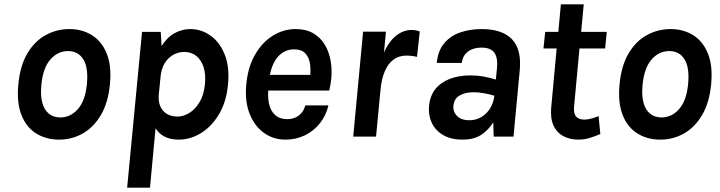

<svg xmlns="http://www.w3.org/2000/svg" viewBox="-20 -634 3339 891"><path d="M254.3 14Q194.2 14 148.3 -14.4Q102.5 -42.8 79.7 -99.8Q57 -156.8 65 -242Q73.2 -329 106.9 -386Q140.7 -443 191.8 -471Q242.9 -499.1 302 -499.1Q361.2 -499.1 406.6 -470.8Q452.1 -442.5 475.2 -385.6Q498.4 -328.7 490.1 -242Q481.7 -156.6 447.9 -99.7Q414.2 -42.8 363.8 -14.4Q313.5 14 254.3 14ZM259.8 -89Q307.3 -89 341.4 -127.7Q375.5 -166.3 383.1 -242Q390.7 -319.3 367 -358.1Q343.3 -397 295.8 -397Q248.1 -397 214 -358.3Q179.9 -319.6 172.1 -242Q167 -191.9 176.2 -157.7Q185.5 -123.5 207 -106.3Q228.5 -89 259.8 -89Z M570 237 639.1 -486H726Q726.9 -469.5 728 -453Q729.2 -436.4 729.9 -420Q754.7 -460.4 789.4 -479.7Q824 -499.1 862.5 -499.1Q914.4 -499.1 957 -468.8Q999.6 -438.5 1022.7 -381.1Q1045.9 -323.7 1038.1 -243Q1030.9 -162 996.7 -104.5Q962.5 -47 913 -16.5Q863.6 14 809.8 14Q772.7 14 745.6 0.9Q718.4 -12.2 701.9 -38.9L676 237ZM804.4 -93.1Q830.7 -93.1 858 -109.5Q885.2 -125.9 905.6 -159.1Q926 -192.3 931 -243Q935.6 -290 924.5 -323.4Q913.4 -356.8 890.3 -374.9Q867.1 -393 835 -393Q807.6 -393 783.7 -379.4Q759.7 -365.9 744.1 -340.3Q728.5 -314.7 725.1 -278L716.9 -196Q714 -164.1 723.8 -141.1Q733.6 -118 754.2 -105.5Q774.8 -93.1 804.4 -93.1Z M1304.5 14Q1247.8 14 1204 -18Q1160.2 -49.9 1137.8 -107.7Q1115.5 -165.5 1123 -243Q1130.5 -323.1 1163.6 -380.4Q1196.7 -437.7 1246 -468.4Q1295.4 -499.1 1352.1 -499.1Q1399.7 -499.1 1433 -479.9Q1466.4 -460.8 1486.4 -427.9Q1506.5 -395 1514 -353.5Q1521.6 -311.9 1517.1 -266.8Q1515.7 -253.6 1513.4 -240.6Q1511.2 -227.7 1508.1 -214H1202.4L1226.9 -232.6Q1220.9 -189.2 1227.9 -154.8Q1235 -120.4 1256.2 -100.7Q1277.4 -81 1313.5 -81Q1343.1 -81 1365.6 -97.1Q1388.1 -113.2 1397 -145H1504.1Q1493 -97.9 1464.7 -62.1Q1436.3 -26.3 1395.2 -6.2Q1354 14 1304.5 14ZM1230.5 -270.5 1210.5 -286.6H1442.6L1418.1 -271.9Q1423 -305.3 1418.9 -335.8Q1414.9 -366.2 1397.5 -385.6Q1380.1 -405 1344.5 -405Q1312.1 -405 1287.9 -387.3Q1263.7 -369.7 1249.2 -339.2Q1234.6 -308.7 1230.5 -270.5Z M1619.1 0 1665 -487H1771L1762 -391Q1786.3 -444 1819.5 -469.5Q1852.7 -495 1890.5 -495Q1899.8 -495 1909.2 -493.2Q1918.7 -491.5 1928 -488L1915.1 -370.1Q1903 -373 1890.1 -374.5Q1877.2 -376 1865.5 -376Q1831.2 -376 1806 -357.4Q1780.9 -338.9 1765.5 -302.6Q1750 -266.4 1745.3 -213L1725.1 0Z M2126.8 14Q2071.8 14 2035.6 -7.8Q1999.3 -29.6 1983.1 -65.3Q1967 -100.9 1971.1 -142Q1975.2 -188.6 2000 -220.1Q2024.8 -251.5 2066.8 -267.8Q2108.8 -284.1 2163.5 -284.1Q2195.7 -284.1 2224.7 -278.7Q2253.7 -273.3 2281 -264.9L2285.9 -313Q2291.5 -364 2274.8 -388.5Q2258.1 -413 2214.6 -413Q2188.6 -413 2168.9 -404.6Q2149.1 -396.2 2137.3 -380.4Q2125.5 -364.6 2123 -341.9H2007Q2012.2 -398.4 2041.1 -432.9Q2069.9 -467.5 2115.2 -483.3Q2160.5 -499.1 2214.6 -499.1Q2310.2 -499.1 2355.6 -452.2Q2401 -405.3 2392 -308.9L2363 0H2270.9Q2270.2 -16.6 2270 -33.1Q2269.9 -49.5 2269 -66.1Q2243.5 -26.5 2210 -6.3Q2176.4 14 2126.8 14ZM2157.1 -75.9Q2188.4 -75.9 2213.5 -90.6Q2238.5 -105.4 2254.5 -131.1Q2270.5 -156.9 2274 -189.9Q2252.4 -196.6 2226.1 -201.3Q2199.8 -206 2176.7 -206Q2140.2 -206 2113.6 -191.3Q2087 -176.5 2084.1 -142Q2082 -113.5 2102 -94.7Q2122.1 -75.9 2157.1 -75.9Z M2663.6 14Q2625.1 14 2594.8 -2Q2564.4 -18 2548.9 -51Q2533.5 -83.9 2537.9 -134.9L2565.1 -429.6L2585.6 -409.1H2502L2510.1 -486H2593.5L2568.8 -463.5L2582.9 -614H2688.9L2674.8 -463.5L2654.5 -486H2795.9L2788.1 -409.1H2646.5L2671 -429.6L2644 -138.9Q2641.1 -108.3 2653 -93.7Q2664.9 -79 2691.8 -79Q2704.9 -79 2721 -82.9Q2737.1 -86.7 2757.9 -95L2765.9 -12Q2740 -0.9 2715.6 6.5Q2691.2 14 2663.6 14Z M3044.3 14Q2984.2 14 2938.3 -14.4Q2892.5 -42.8 2869.7 -99.8Q2847 -156.8 2855 -242Q2863.2 -329 2896.9 -386Q2930.7 -443 2981.8 -471Q3032.9 -499.1 3092 -499.1Q3151.2 -499.1 3196.6 -470.8Q3242.1 -442.5 3265.2 -385.6Q3288.4 -328.7 3280.1 -242Q3271.7 -156.6 3237.9 -99.7Q3204.2 -42.8 3153.8 -14.4Q3103.5 14 3044.3 14ZM3049.8 -89Q3097.3 -89 3131.4 -127.7Q3165.5 -166.3 3173.1 -242Q3180.7 -319.3 3157 -358.1Q3133.3 -397 3085.8 -397Q3038.1 -397 3004 -358.3Q2969.9 -319.6 2962.1 -242Q2957 -191.9 2966.2 -157.7Q2975.5 -123.5 2997 -106.3Q3018.5 -89 3049.8 -89Z"/></svg>

Font: Karla
Style: Italic
Weight: 400
Italic angle: -8°
Designer: Jonathan Pinhorn
Version: Version 2.004;gftools[0.9.33]